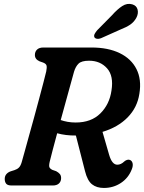

<svg xmlns="http://www.w3.org/2000/svg" viewBox="-20 -941 731 974"><path d="M648.5 -82Q631.5 -38 593.2 -12.8Q555 12.5 507 12.5Q470 12.5 446.8 -6Q423.5 -24.5 411.5 -72L365 -253.5Q313 -253 270 -265Q257 -217 246.8 -178.2Q236.5 -139.5 232 -120Q227 -98 231.5 -90.8Q236 -83.5 245 -79.5L265 -72.5Q277 -66 283.5 -58.2Q290 -50.5 290 -37.5Q290 -20.5 279 -10.2Q268 0 247.5 0H39.5Q18.5 0 11.2 -9.2Q4 -18.5 4 -33Q4 -48 12.5 -57.8Q21 -67.5 34.5 -72L53.5 -78Q67.5 -82.5 76 -91Q84.5 -99.5 90 -118Q95 -135.5 104.8 -171Q114.5 -206.5 127.2 -252.2Q140 -298 153.5 -347.2Q167 -396.5 179.2 -442.5Q191.5 -488.5 200.8 -524.2Q210 -560 214.5 -578.5Q218.5 -598.5 216.2 -608Q214 -617.5 199 -623.5L180.5 -630Q157 -640.5 157 -662Q157 -679 168 -689.5Q179 -700 200 -700H444Q528.5 -700 587.2 -671.5Q646 -643 672.5 -590.2Q699 -537.5 687 -465Q676.5 -395.5 627.5 -345.5Q578.5 -295.5 500 -272L533.5 -156Q548 -105.5 575 -105.5Q593.5 -105.5 610 -121.5Q616 -127 624.2 -129.8Q632.5 -132.5 639.5 -129.5Q650 -125 652.8 -112Q655.5 -99 648.5 -82ZM355.5 -577Q350.5 -559 340 -520.8Q329.5 -482.5 315.8 -433Q302 -383.5 288 -332Q303.5 -326.5 322.8 -323Q342 -319.5 364 -319.5Q442.5 -319.5 489 -365.5Q535.5 -411.5 545.5 -481.5Q557.5 -556 523 -594.5Q488.5 -633 432 -633Q393.5 -633 378.5 -618.2Q363.5 -603.5 355.5 -577ZM548 -863.5Q575 -894 600 -910.2Q625 -926.5 651 -919Q673 -912.5 678 -892.2Q683 -872 671.5 -850.5Q660 -829.5 640.8 -816.2Q621.5 -803 589.5 -790.5L492 -747Q482 -743 472.5 -744.2Q463 -745.5 459 -752Q455.5 -760 460.2 -769Q465 -778 473 -787.5Z"/></svg>

Font: Fraunces 72pt S100 SemiBold
Style: Italic
Weight: 600
Italic angle: -16°
Version: Version 1.000; ttfautohint (v1.8.3)